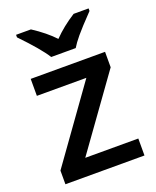

<svg xmlns="http://www.w3.org/2000/svg" viewBox="-142 -850 762 935"><g transform="rotate(-20 239.0 -383.0)"><path d="M442.9 0H33.2V-70.8L306.2 -452.1H49.8V-540H435.1V-460L168 -87.9H442.9ZM432.1 -766.1V-752.9Q370.6 -689 345.5 -658.7Q320.3 -628.4 307.1 -606H180.2Q148.4 -657.2 56.2 -752.9V-766.1H133.3Q200.7 -722.2 243.2 -676.8Q290.5 -725.6 354.5 -766.1Z"/></g></svg>

Font: f0_41264          
Style: Regular
Weight: 600
Foundry: Ascender Corporation
Version: Version 1.10